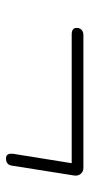

<svg xmlns="http://www.w3.org/2000/svg" viewBox="151 -600 298 640"><g transform="rotate(90 300.0 -280.0)"><path d="M493 -177 524 -370H95Q84 -370 78.5 -374Q73 -378 73 -386Q73 -397 79.5 -403Q86 -409 97 -409H540Q552 -409 559.5 -400Q567 -391 565 -378L532 -170Q529 -151 508 -151Q498 -151 494.5 -158Q491 -165 493 -177Z"/></g></svg>

Font: SN Pro Thin
Style: Italic
Weight: 200
Italic angle: -9°
Designer: Tobias Whetton
Foundry: Supernotes
Version: Version 1.003;Glyphs 3.3 (3324)